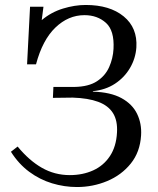

<svg xmlns="http://www.w3.org/2000/svg" viewBox="-20 -736 635 773"><path d="M290 17Q239 17 189.5 2Q140 -13 97.5 -44.5Q55 -76 24 -125L51 -146Q97 -90 148.5 -60.5Q200 -31 261 -31Q313 -31 355 -50Q397 -69 422.5 -107.5Q448 -146 451 -202Q454 -250 435 -280.5Q416 -311 375.5 -326Q335 -341 273 -343L193 -342L195 -386H280Q337 -387 370.5 -409Q404 -431 419.5 -466Q435 -501 437 -539Q441 -613 406.5 -644Q372 -675 320 -675Q255 -675 203 -625Q151 -575 125 -477H89L101 -709H155L148 -655Q186 -687 233.5 -701.5Q281 -716 325 -716Q422 -716 478 -670Q534 -624 529 -545Q526 -501 503.5 -462.5Q481 -424 443 -399Q405 -374 354 -369V-367Q425 -365 469 -341Q513 -317 532 -277.5Q551 -238 548 -191Q544 -124 506.5 -77.5Q469 -31 411.5 -7Q354 17 290 17Z"/></svg>

Font: Lora Italic
Style: Italic
Weight: 400
Italic angle: -3°
Designer: Olga Karpushina, Alexei Vanyashin (Cyrillic)
Foundry: Cyreal
Version: Version 2.210; ttfautohint (v1.8.1.43-b0c9)